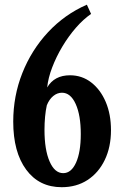

<svg xmlns="http://www.w3.org/2000/svg" viewBox="-20 -789 518 820"><path d="M243.5 10.5Q147 10.5 91.8 -64.5Q36.5 -139.5 36.5 -269.5Q36.5 -379 75.5 -477.2Q114.5 -575.5 185.2 -651.5Q256 -727.5 351 -769L369 -729.5Q336 -707 304.2 -670.5Q272.5 -634 246.2 -590Q220 -546 202.8 -500.8Q185.5 -455.5 181.5 -415.5Q212 -467.5 279 -467.5Q330 -467.5 369.5 -437Q409 -406.5 431.5 -353.8Q454 -301 454 -233Q454 -161 427.5 -106Q401 -51 353.8 -20.2Q306.5 10.5 243.5 10.5ZM250 -49.5Q284.5 -49.5 304.8 -94.5Q325 -139.5 325 -216.5Q325 -297 303.2 -345Q281.5 -393 244.5 -393Q224.5 -393 207.2 -378.8Q190 -364.5 180 -339.5Q175 -317.5 172.5 -290.2Q170 -263 170 -234.5Q170 -149.5 191.8 -99.5Q213.5 -49.5 250 -49.5Z"/></svg>

Font: Libre Caslon Condensed
Style: Bold
Weight: 700
Designer: Pablo Impallari, Rodrigo Fuenzalida, Katja Schimmel, Ertekin Erdin
Foundry: Pablo Impallari, Rodrigo Fuenzalida
Version: Version 2.000; ttfautohint (v1.8.4.7-5d5b);gftools[0.9.33]